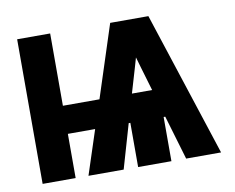

<svg xmlns="http://www.w3.org/2000/svg" viewBox="-64 -612 847 693"><g transform="rotate(-10 360.0 -265.0)"><path d="M39 0H160V-162H260L207 0H336L383 -162H389V0H511V-162H517L565 0H693L520 -530H380L294 -265H160V-530H39ZM413 -265 439 -353Q442 -363 444.5 -372Q447 -381 450 -391Q453 -381 455.5 -372Q458 -363 461 -353L487 -265Z"/></g></svg>

Font: Iosevka Sparkle
Style: Bold
Weight: 700
Designer: Belleve Invis
Foundry: Belleve Invis
Version: Version 4.5.0; ttfautohint (v1.8.3)